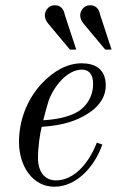

<svg xmlns="http://www.w3.org/2000/svg" viewBox="-20 -696 450 728"><path d="M284 -638C284 -627 289 -615 298 -605L379 -508H403L360 -639C355 -667 339 -676 322 -676C292 -676 284 -648 284 -638ZM150 -638C150 -627 155 -615 164 -605L245 -508H269L226 -639C221 -667 205 -676 188 -676C158 -676 150 -648 150 -638ZM52 -158C52 -67 103 12 186 12C269 12 338 -62 368 -148L347 -155C339 -133 289 -12 191 -12C159 -12 124 -34 124 -98C124 -140 132 -191 138 -215C174 -218 229 -223 280 -247C340 -275 381 -316 381 -372C381 -436 338 -456 290 -456C234 -456 183 -426 140 -381C80 -318 52 -235 52 -158ZM144 -240C146 -249 159 -298 164 -313C182 -364 232 -432 291 -432C313 -432 333 -419 333 -378C333 -324 301 -283 261 -265C219 -246 173 -242 144 -240Z"/></svg>

Font: Old Standard
Style: Italic
Weight: 400
Italic angle: -15.2°
Designer: Alexey Kryukov <alexios@thessalonica.org.ru>
Version: Version 2.0